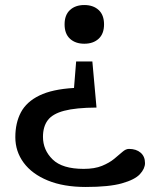

<svg xmlns="http://www.w3.org/2000/svg" viewBox="-20 -539 625 764"><path d="M315.5 -365Q280 -365 258.5 -384.8Q237 -404.5 237 -442Q237 -479.5 258.5 -499.2Q280 -519 315.5 -519Q351 -519 372.5 -499.2Q394 -479.5 394 -442Q394 -404.5 372.5 -384.8Q351 -365 315.5 -365ZM321 205Q233 205 170.2 179.2Q107.5 153.5 74.2 108.5Q41 63.5 41 7Q41 -50 63.2 -92Q85.5 -134 136.8 -159Q188 -184 274.5 -189L283 -294.5H347.5L364 -111Q281.5 -110.5 235.2 -98.2Q189 -86 170 -60.5Q151 -35 151 5.5Q151 58 189.5 95.5Q228 133 313 133Q356.5 133 385.8 121Q415 109 434.2 93.2Q453.5 77.5 467 65.5Q480.5 53.5 493 53.5Q522 53.5 539.5 68.5Q557 83.5 557 110Q557 132 536.8 154Q516.5 176 465.2 190.5Q414 205 321 205Z"/></svg>

Font: Newsreader Caption
Style: Regular
Weight: 400
Designer: Hugues Gentile
Foundry: Production Type
Version: Version 1.001